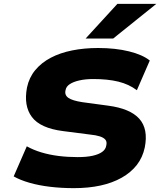

<svg xmlns="http://www.w3.org/2000/svg" viewBox="-20 -965 831 996"><path d="M363 11Q299 11 240 4Q181 -3 132.5 -17Q84 -31 51 -50L119 -206Q153 -187 194.5 -174.5Q236 -162 283.5 -156Q331 -150 383 -150Q429 -150 460.5 -157Q492 -164 510 -177Q528 -190 531 -209Q536 -229 527 -240Q518 -251 498 -257.5Q478 -264 447 -267L307 -285Q189 -300 145.5 -358Q102 -416 120 -511Q131 -563 163 -601.5Q195 -640 243.5 -665.5Q292 -691 354.5 -703.5Q417 -716 489 -716Q579 -716 649.5 -698.5Q720 -681 757 -651L690 -497Q649 -528 594 -541.5Q539 -555 464 -555Q424 -555 392.5 -548Q361 -541 342 -528.5Q323 -516 320 -497Q314 -472 334.5 -457.5Q355 -443 407 -435L540 -417Q655 -402 702.5 -349Q750 -296 731 -200Q720 -148 689.5 -109Q659 -70 611 -43Q563 -16 501 -2.5Q439 11 363 11ZM424 -765 589 -945H791L567 -765Z"/></svg>

Font: Nunito Sans 7pt SemiExpanded Black
Style: Italic
Weight: 900
Width: 6
Italic angle: -9°
Designer: Vernon Adams
Foundry: Vernon Adams
Version: Version 3.101;gftools[0.9.27]